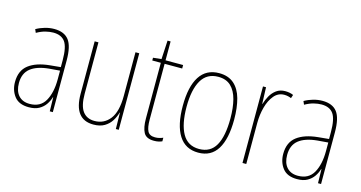

<svg xmlns="http://www.w3.org/2000/svg" viewBox="-72 -962 2402 1277"><g transform="rotate(15 1128.5 -323.5)"><path d="M203 -537Q272 -537 304 -495.5Q336 -454 336 -356V0H315L313 -96H311Q303 -69 286.5 -45Q270 -21 242.5 -5.5Q215 10 172 10Q104 10 72.5 -31Q41 -72 41 -129Q41 -208 92.5 -247.5Q144 -287 237 -296L310 -303V-351Q310 -441 284.5 -476.5Q259 -512 203 -512Q179 -512 150.5 -505Q122 -498 90 -480L80 -503Q108 -519 140 -528Q172 -537 203 -537ZM237 -273Q154 -265 111 -230.5Q68 -196 68 -129Q68 -74 95.5 -43.5Q123 -13 172 -13Q246 -13 278.5 -70.5Q311 -128 311 -220V-279Z M790 -527V0H770L768 -112H766Q758 -82 740.5 -54Q723 -26 693 -8Q663 10 617 10Q483 10 483 -166V-527H509V-173Q509 -90 537 -52.5Q565 -15 618 -15Q684 -15 724 -66.5Q764 -118 764 -227V-527Z M1035 -14Q1051 -14 1065 -17.5Q1079 -21 1090 -26V-1Q1078 4 1065 7Q1052 10 1034 10Q981 10 963 -23.5Q945 -57 945 -120V-503H886V-522L943 -528L950 -657H971V-527H1092V-503H971V-119Q971 -66 984 -40Q997 -14 1035 -14Z M1514 -264Q1514 -131 1470.5 -60.5Q1427 10 1339 10Q1250 10 1205 -61Q1160 -132 1160 -265Q1160 -397 1205 -467Q1250 -537 1339 -537Q1402 -537 1441 -503Q1480 -469 1497 -407.5Q1514 -346 1514 -264ZM1186 -265Q1186 -146 1223 -80.5Q1260 -15 1338 -15Q1416 -15 1452 -78.5Q1488 -142 1488 -265Q1488 -339 1473.5 -394.5Q1459 -450 1426.5 -481Q1394 -512 1339 -512Q1261 -512 1223.5 -447.5Q1186 -383 1186 -265Z M1794 -535Q1808 -535 1822.5 -532.5Q1837 -530 1850 -524L1842 -500Q1833 -504 1820.5 -507Q1808 -510 1794 -510Q1752 -510 1724 -476.5Q1696 -443 1682 -391Q1668 -339 1668 -283V0H1642V-527H1663L1667 -414H1669Q1677 -442 1692.5 -470Q1708 -498 1733 -516.5Q1758 -535 1794 -535Z M2050 -537Q2119 -537 2151 -495.5Q2183 -454 2183 -356V0H2162L2160 -96H2158Q2150 -69 2133.5 -45Q2117 -21 2089.5 -5.5Q2062 10 2019 10Q1951 10 1919.5 -31Q1888 -72 1888 -129Q1888 -208 1939.5 -247.5Q1991 -287 2084 -296L2157 -303V-351Q2157 -441 2131.5 -476.5Q2106 -512 2050 -512Q2026 -512 1997.5 -505Q1969 -498 1937 -480L1927 -503Q1955 -519 1987 -528Q2019 -537 2050 -537ZM2084 -273Q2001 -265 1958 -230.5Q1915 -196 1915 -129Q1915 -74 1942.5 -43.5Q1970 -13 2019 -13Q2093 -13 2125.5 -70.5Q2158 -128 2158 -220V-279Z"/></g></svg>

Font: Noto Sans Telugu Condensed Thin
Style: Regular
Weight: 100
Width: 3
Designer: Jelle Bosma - Monotype Design Team
Foundry: Monotype Imaging Inc.
Version: Version 2.005; ttfautohint (v1.8.4.7-5d5b)